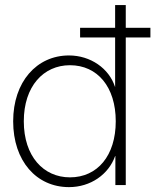

<svg xmlns="http://www.w3.org/2000/svg" viewBox="-20 -748 628 776"><path d="M258.8 8.3C346.2 8.3 418.9 -43 445.3 -117.2H446.3V0H488.3V-596.7H587.9V-635.7H488.3V-727.5H445.3V-635.7H303.7V-596.7H445.3V-397H444.8C420.9 -471.2 346.2 -523.9 258.8 -523.9C128.4 -523.9 33.2 -417.5 33.2 -257.8C33.2 -97.2 127.4 8.3 258.8 8.3ZM262.7 -31.2C155.8 -31.2 76.2 -116.2 76.2 -257.8C76.2 -399.4 155.8 -484.4 262.7 -484.4C374 -484.4 447.8 -396.5 447.8 -257.8C447.8 -119.1 374 -31.2 262.7 -31.2Z"/></svg>

Font: Raveo Display Display ExLight
Style: Regular
Weight: 200
Designer: Jakub Foglar, Rasmus Andersson (Inter)
Foundry: Jakubfoglar.com
Version: Version 1.100;Glyphs 3.2.3 (3260)